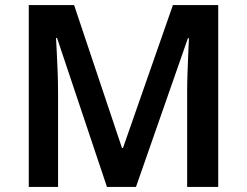

<svg xmlns="http://www.w3.org/2000/svg" viewBox="-20 -734 969 754"><path d="M400 0 204 -585H200Q201 -565 203 -528.5Q205 -492 206.5 -449.5Q208 -407 208 -370V0H93V-714H271L459 -153H463L659 -714H837V0H715V-376Q715 -410 716.5 -450.5Q718 -491 719.5 -527.5Q721 -564 722 -584H718L514 0Z"/></svg>

Font: Noto Sans Hebrew SemiBold
Style: Regular
Weight: 600
Designer: Monotype Design Team
Foundry: Monotype Imaging Inc.
Version: Version 2.003